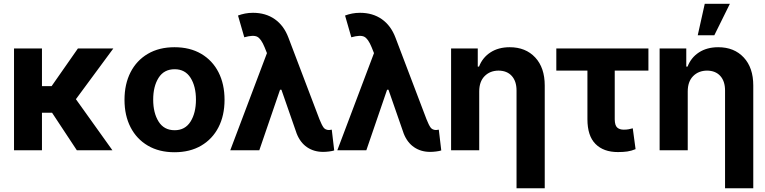

<svg xmlns="http://www.w3.org/2000/svg" viewBox="-20 -806 4105 1030"><path d="M392.1 0 259.3 -201.2H205.1V0H55.2V-545.9H205.1V-343.8H256.8L397.9 -545.9H587.9L387.2 -273.9L583 0Z M916 10.7Q833.5 10.7 773.2 -24.7Q712.9 -60.1 680.4 -123.3Q647.9 -186.5 647.9 -270.5Q647.9 -355 680.4 -418.5Q712.9 -481.9 773.2 -517.3Q833.5 -552.7 916 -552.7Q999 -552.7 1059.3 -517.3Q1119.6 -481.9 1152.1 -418.5Q1184.6 -355 1184.6 -270.5Q1184.6 -186.5 1152.1 -123.3Q1119.6 -60.1 1059.3 -24.7Q999 10.7 916 10.7ZM917 -107.4Q973.1 -107.4 1002.2 -153.8Q1031.2 -200.2 1031.2 -271.5Q1031.2 -342.8 1002.2 -388.7Q973.1 -434.6 917 -434.6Q859.9 -434.6 830.8 -388.7Q801.8 -342.8 801.8 -271.5Q801.8 -200.2 830.8 -153.8Q859.9 -107.4 917 -107.4Z M1215.3 0 1412.1 -521 1399.4 -552.7Q1380.9 -598.1 1359.9 -608.9Q1338.9 -619.6 1290.5 -606L1256.8 -722.7Q1274.9 -729.5 1294.7 -733.4Q1314.5 -737.3 1337.4 -737.3Q1405.3 -737.3 1454.1 -703.1Q1502.9 -668.9 1527.3 -604L1693.8 -166Q1706.1 -135.3 1715.6 -122.1Q1725.1 -108.9 1745.1 -108.4Q1753.9 -108.9 1759.8 -110.4L1772.9 1Q1763.2 4.4 1745.8 6.6Q1728.5 8.8 1713.4 8.8Q1664.1 8.8 1627.4 -16.1Q1590.8 -41 1571.8 -88.9L1489.7 -324.7H1482.4L1371.1 0Z M1789.6 0 1986.3 -521 1973.6 -552.7Q1955.1 -598.1 1934.1 -608.9Q1913.1 -619.6 1864.7 -606L1831.1 -722.7Q1849.1 -729.5 1868.9 -733.4Q1888.7 -737.3 1911.6 -737.3Q1979.5 -737.3 2028.3 -703.1Q2077.1 -668.9 2101.6 -604L2268.1 -166Q2280.3 -135.3 2289.8 -122.1Q2299.3 -108.9 2319.3 -108.4Q2328.1 -108.9 2334 -110.4L2347.2 1Q2337.4 4.4 2320.1 6.6Q2302.7 8.8 2287.6 8.8Q2238.3 8.8 2201.7 -16.1Q2165 -41 2146 -88.9L2064 -324.7H2056.6L1945.3 0Z M2550.8 -315.4V0H2399.9V-545.9H2543V-448.7H2549.8Q2568.4 -497.1 2611.1 -524.9Q2653.8 -552.7 2714.4 -552.7Q2799.8 -552.7 2851.1 -497.8Q2902.3 -442.9 2902.3 -347.2V204.1H2751V-320.3Q2751 -370.1 2725.6 -398.4Q2700.2 -426.8 2654.3 -427.2Q2608.4 -426.8 2579.6 -397.5Q2550.8 -368.2 2550.8 -315.4Z M3458.5 -545.9V-427.2H3277.8V-165Q3278.3 -133.3 3291 -121.8Q3303.7 -110.4 3325.7 -110.4Q3341.8 -110.4 3352.3 -112.5Q3362.8 -114.7 3374.5 -117.7L3389.6 -5.9Q3367.2 3.4 3345.5 6.6Q3323.7 9.8 3294.9 9.8Q3217.8 9.8 3174.6 -33.7Q3131.3 -77.1 3131.3 -166.5V-427.2H2964.4V-545.9Z M3669.4 -315.4V0H3518.6V-545.9H3661.6V-448.7H3668.5Q3687 -497.1 3729.7 -524.9Q3772.5 -552.7 3833 -552.7Q3918.5 -552.7 3969.7 -497.8Q4021 -442.9 4021 -347.2V204.1H3869.6V-320.3Q3869.6 -370.1 3844.2 -398.4Q3818.8 -426.8 3772.9 -427.2Q3727.1 -426.8 3698.2 -397.5Q3669.4 -368.2 3669.4 -315.4ZM3723.1 -616.7 3760.7 -785.6H3895.5L3812 -616.7Z"/></svg>

Font: Inter Tight
Style: Bold
Weight: 700
Designer: Rasmus Andersson
Foundry: rsms
Version: Version 3.004; ttfautohint (v1.8.4.7-5d5b)